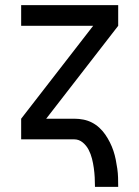

<svg xmlns="http://www.w3.org/2000/svg" viewBox="-20 -540 540 744"><path d="M348 184Q348 165 347 147Q346 129 343.5 111Q341 93 336.5 75Q332 57 323.5 40.5Q315 24 300.5 12Q286 0 268 0H62V-80L341 -440H62V-520H438V-440L159 -80H268Q286 -80 303.5 -76.5Q321 -73 336.5 -65Q352 -57 365 -45Q378 -33 388 -18.5Q398 -4 406 12Q414 28 419.5 44.5Q425 61 428.5 78.5Q432 96 434.5 113.5Q437 131 437.5 148.5Q438 166 438 184Z"/></svg>

Font: Iosevka Fixed Medium
Style: Regular
Weight: 500
Monospace: yes
Designer: Belleve Invis
Foundry: Belleve Invis
Version: Version 32.3.0